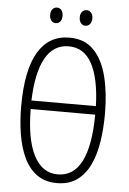

<svg xmlns="http://www.w3.org/2000/svg" viewBox="-59 -912 646 965"><g transform="rotate(5 264.0 -429.5)"><path d="M475.6 -357.9Q475.6 -283.7 465.3 -217.3Q455.1 -150.9 430.9 -99.9Q406.7 -48.8 366 -19.5Q325.2 9.8 264.6 9.8Q204.1 9.8 163.1 -20.3Q122.1 -50.3 97.9 -102.3Q73.7 -154.3 63.2 -220.5Q52.7 -286.6 52.7 -358.4Q52.7 -541.5 106.9 -632.8Q161.1 -724.1 265.1 -724.1Q341.8 -724.1 387.9 -676.3Q434.1 -628.4 454.8 -545.4Q475.6 -462.4 475.6 -357.9ZM265.1 -680.2Q187.5 -680.2 146.7 -606Q106 -531.7 101.6 -392.6H426.8Q422.4 -532.7 382.3 -606.4Q342.3 -680.2 265.1 -680.2ZM265.1 -34.2Q424.3 -34.2 427.2 -349.6H101.6Q102.5 -197.3 144.5 -115.7Q186.5 -34.2 265.1 -34.2ZM157.7 -830.1Q157.7 -847.7 166.5 -858.4Q175.3 -869.1 189.5 -869.1Q203.1 -869.1 211.7 -858.6Q220.2 -848.1 220.2 -830.1Q220.2 -811 211.7 -800.8Q203.1 -790.5 189.5 -790.5Q175.3 -790.5 166.5 -801.3Q157.7 -812 157.7 -830.1ZM307.1 -830.6Q307.1 -848.1 315.9 -858.6Q324.7 -869.1 338.9 -869.1Q352.1 -869.1 361.3 -858.9Q370.6 -848.6 370.6 -830.6Q370.6 -812 361.6 -801.3Q352.5 -790.5 338.9 -790.5Q324.7 -790.5 315.9 -801.3Q307.1 -812 307.1 -830.6Z"/></g></svg>

Font: Open Sans Condensed Light
Style: Regular
Weight: 300
Width: 3
Designer: Monotype Design Team
Foundry: Monotype Imaging Inc.
Version: Version 3.003; ttfautohint (v1.8.4)